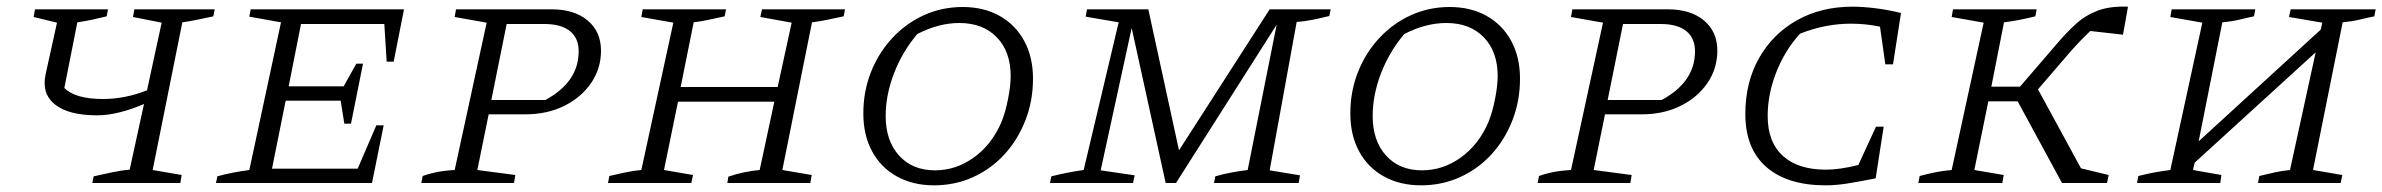

<svg xmlns="http://www.w3.org/2000/svg" viewBox="-20 -549 7147 576"><path d="M257 0 261 -20Q288 -26 316 -32Q344 -38 369 -40L412 -237Q375 -221 339 -212Q303 -203 271 -203Q186 -203 145 -235.5Q104 -268 117 -327L151 -481L81 -498L85 -521H304L300 -500Q275 -494 257 -490Q239 -486 212 -482L173 -285Q206 -252 289 -252Q355 -252 421 -278L465 -481L379 -498L383 -521H624L620 -500Q596 -495 572.5 -490Q549 -485 527 -482L438 -39L525 -24L521 0Z M628 0 632 -20Q657 -27 681 -31.5Q705 -36 728 -39L823 -482L728 -499L732 -521H1192L1161 -364H1140L1133 -477H883L846 -290H1011L1049 -358H1069L1033 -178H1013L1002 -247H837L796 -43H1053L1109 -173H1131L1096 0Z M1244 0 1248 -21Q1264 -27 1287 -32Q1310 -37 1344 -39L1440 -481L1344 -498L1348 -521H1635Q1703 -521 1743 -487.5Q1783 -454 1783 -397Q1783 -343 1753 -299.5Q1723 -256 1672 -231Q1621 -206 1556 -206H1446L1412 -39L1526 -24L1522 0ZM1613 -477H1500L1454 -249H1616Q1716 -303 1716 -395Q1716 -435 1689.5 -456Q1663 -477 1613 -477Z M1804 0 1808 -21Q1834 -27 1857.5 -32Q1881 -37 1904 -39L2000 -481L1904 -498L1908 -521H2158L2154 -500Q2122 -493 2103 -489Q2084 -485 2061 -482L2022 -288H2313L2355 -481L2261 -498L2266 -521H2515L2511 -500Q2482 -494 2461 -489.5Q2440 -485 2416 -482L2327 -39L2415 -24L2411 0H2162L2165 -19Q2188 -27 2212 -32Q2236 -37 2259 -39L2303 -244H2014L1972 -39L2059 -24L2054 0Z M2782 7Q2719 7 2671 -19.5Q2623 -46 2596.5 -94.5Q2570 -143 2570 -209Q2570 -275 2593 -333Q2616 -391 2657 -435Q2698 -479 2752 -503.5Q2806 -528 2868 -528Q2931 -528 2978.5 -501.5Q3026 -475 3052.5 -426.5Q3079 -378 3079 -313Q3079 -246 3056 -187.5Q3033 -129 2993 -85.5Q2953 -42 2899 -17.5Q2845 7 2782 7ZM2785 -38Q2848 -38 2901.5 -76.5Q2955 -115 2984 -182Q2996 -211 3004 -251.5Q3012 -292 3012 -321Q3012 -394 2970.5 -437Q2929 -480 2858 -480Q2796 -480 2732 -447Q2687 -394 2662 -329Q2637 -264 2637 -201Q2637 -127 2677 -82.5Q2717 -38 2785 -38Z M3130 0 3134 -20Q3162 -27 3185.5 -31.5Q3209 -36 3231 -39L3336 -482L3237 -499L3241 -521H3425L3517 -98L3789 -521H3972L3968 -501Q3939 -494 3917 -489.5Q3895 -485 3870 -483L3789 -38L3880 -23L3876 0H3622L3626 -20Q3650 -27 3674.5 -31.5Q3699 -36 3723 -39L3810 -475L3508 0H3477L3375 -465L3282 -38L3384 -23L3379 0Z M4243 7Q4180 7 4132 -19.5Q4084 -46 4057.5 -94.5Q4031 -143 4031 -209Q4031 -275 4054 -333Q4077 -391 4118 -435Q4159 -479 4213 -503.5Q4267 -528 4329 -528Q4392 -528 4439.5 -501.5Q4487 -475 4513.5 -426.5Q4540 -378 4540 -313Q4540 -246 4517 -187.5Q4494 -129 4454 -85.5Q4414 -42 4360 -17.5Q4306 7 4243 7ZM4246 -38Q4309 -38 4362.5 -76.5Q4416 -115 4445 -182Q4457 -211 4465 -251.5Q4473 -292 4473 -321Q4473 -394 4431.5 -437Q4390 -480 4319 -480Q4257 -480 4193 -447Q4148 -394 4123 -329Q4098 -264 4098 -201Q4098 -127 4138 -82.5Q4178 -38 4246 -38Z M4593 0 4597 -21Q4613 -27 4636 -32Q4659 -37 4693 -39L4789 -481L4693 -498L4697 -521H4984Q5052 -521 5092 -487.5Q5132 -454 5132 -397Q5132 -343 5102 -299.5Q5072 -256 5021 -231Q4970 -206 4905 -206H4795L4761 -39L4875 -24L4871 0ZM4962 -477H4849L4803 -249H4965Q5065 -303 5065 -395Q5065 -435 5038.5 -456Q5012 -477 4962 -477Z M5457 7Q5342 7 5279 -48Q5216 -103 5216 -207Q5216 -302 5257 -374.5Q5298 -447 5370.5 -488Q5443 -529 5538 -529Q5567 -529 5604.5 -524.5Q5642 -520 5683 -510L5659 -356H5636L5620 -469Q5577 -478 5533 -478Q5496 -478 5458.5 -471Q5421 -464 5380 -448Q5334 -397 5308.5 -331.5Q5283 -266 5283 -201Q5283 -123 5328.5 -81.5Q5374 -40 5458 -40Q5499 -40 5555 -54L5608 -169H5631L5607 -14Q5552 -3 5519 2Q5486 7 5457 7Z M5735 0 5739 -21Q5761 -27 5785.5 -32Q5810 -37 5835 -39L5931 -481L5835 -498L5839 -521H6090L6086 -500Q6066 -495 6041.5 -490Q6017 -485 5992 -482L5954 -289H6040L6151 -418Q6179 -451 6207.5 -477Q6236 -503 6273 -517Q6310 -531 6364 -529L6349 -445L6251 -456Q6238 -444 6223.5 -429Q6209 -414 6193 -396L6094 -281L6223 -44L6306 -24L6301 0H6166L6033 -245H5945L5903 -39L5991 -24L5987 0Z M6391 0 6395 -21Q6423 -28 6445 -32Q6467 -36 6491 -39L6587 -481L6491 -498L6495 -521H6746L6742 -500Q6722 -496 6700 -490.5Q6678 -485 6647 -482L6576 -125L6942 -460L6947 -481L6847 -498L6852 -521H7107L7103 -500Q7083 -496 7060.5 -490.5Q7038 -485 7008 -482L6919 -39L7007 -24L7002 0H6754L6758 -21Q6782 -27 6805 -32Q6828 -37 6850 -39L6927 -392L6564 -61L6559 -39L6644 -24L6641 0Z"/></svg>

Font: Piazzolla SC Light
Style: Italic
Weight: 300
Italic angle: -11.3°
Designer: Juan Pablo del Peral
Foundry: Huerta Tipografica
Version: Version 1.330